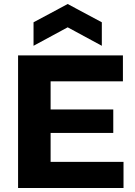

<svg xmlns="http://www.w3.org/2000/svg" viewBox="-20 -936 674 956"><path d="M70 0V-660H592V-531H232V-391H544V-274H232V-130H595V0ZM147 -708V-825L317 -916L487 -825V-708L317 -800Z"/></svg>

Font: Bricolage Grotesque 12pt ExtraBold
Style: Regular
Weight: 800
Designer: Mathieu Triay
Foundry: Atelier Triay
Version: Version 1.001; ttfautohint (v1.8.4.7-5d5b);gftools[0.9.33.de